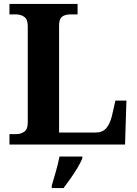

<svg xmlns="http://www.w3.org/2000/svg" viewBox="-20 -734 694 975"><path d="M28 0V-53H64Q86 -53 103.5 -65.5Q121 -78 121 -111V-601Q121 -636 103 -648.5Q85 -661 60 -661H28V-714H374V-661H340Q310 -661 295 -649Q280 -637 280 -604V-61H466Q501 -61 520 -83.5Q539 -106 549 -148L566 -223H622L615 0ZM243 208Q252 178 264 136Q276 94 282 61H398V71Q389 92 373 119Q357 146 338 172.5Q319 199 303 221H243Z"/></svg>

Font: Noto Serif Gurmukhi
Style: Bold
Weight: 700
Designer: Vaibhav Singh and the Monotype Design Team
Foundry: Monotype Imaging Inc.
Version: Version 2.004; ttfautohint (v1.8.4.7-5d5b)